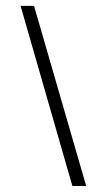

<svg xmlns="http://www.w3.org/2000/svg" viewBox="-20 -620 363 642"><path d="M93.8 -600.4H48.8L222 2H268.2Z"/></svg>

Font: SaysetthaMai Thin
Style: Regular
Weight: 100
Designer: John M. Durdin
Foundry: Lao Script for Windows
Version: Version 1.101